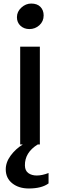

<svg xmlns="http://www.w3.org/2000/svg" viewBox="-20 -821 341 1091"><path d="M147 -655.8Q117.2 -655.8 96.7 -674.3Q76.2 -692.9 76.2 -723.1Q76.2 -754.9 101.3 -777.8Q126.5 -800.8 157.2 -800.8Q191.4 -800.8 209.7 -782Q228 -763.2 228 -733.4Q228 -699.7 203.9 -677.7Q179.7 -655.8 147 -655.8ZM94.7 0V-555.7H206.5V0H194.3Q120.1 45.9 121.6 119.6Q122.1 148.9 141.1 162.6Q160.2 176.3 189 176.3Q219.2 176.3 255.9 162.1V221.2Q216.8 250 143.6 250Q86.9 250 50 220.9Q13.2 191.9 12.7 142.6Q12.2 101.6 40.5 63.2Q68.8 24.9 109.4 0Z"/></svg>

Font: HaufeMerriweatherSans
Style: Regular
Weight: 400
Designer: Eben Sorkin ( eben@eyebytes.com )
Foundry: Eben Sorkin
Version: Version 1.56